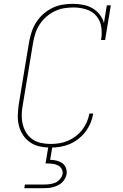

<svg xmlns="http://www.w3.org/2000/svg" viewBox="-20 -763 640 1003"><path d="M244 8Q215 8 187.5 2Q160 -4 138 -19Q116 -34 101 -56.5Q86 -79 79 -105.5Q72 -132 73 -161Q74 -190 78 -218L132 -544Q137 -570 145.5 -596.5Q154 -623 169.5 -647Q185 -671 206.5 -690Q228 -709 253.5 -721.5Q279 -734 306.5 -738.5Q334 -743 360 -743Q387 -743 413.5 -738Q440 -733 462 -720.5Q484 -708 500 -688Q516 -668 523 -643L538 -735H559L529 -554H508Q514 -588 509 -621.5Q504 -655 483.5 -679.5Q463 -704 430.5 -714Q398 -724 364 -724Q340 -724 315 -720Q290 -716 266 -704.5Q242 -693 222 -675.5Q202 -658 187.5 -636Q173 -614 165 -589.5Q157 -565 153 -541L99 -215Q94 -190 93.5 -164Q93 -138 98.5 -114.5Q104 -91 117 -70Q130 -49 149.5 -35.5Q169 -22 193.5 -16.5Q218 -11 244 -11Q266 -11 289 -14.5Q312 -18 333.5 -27Q355 -36 375 -51Q395 -66 409.5 -85Q424 -104 433.5 -125.5Q443 -147 447 -170H467Q463 -145 453 -121Q443 -97 427 -75.5Q411 -54 389 -37Q367 -20 343 -10Q319 0 294 4Q269 8 244 8ZM107 220 110 201H210Q225 201 240 199Q255 197 269 191Q283 185 293.5 172.5Q304 160 307 146Q309 132 302 119.5Q295 107 283 101Q271 95 257 93Q243 91 229 91H218L233 0H254L242 72Q259 72 275.5 76Q292 80 305 89Q318 98 324 113.5Q330 129 328 146Q326 158 319.5 170Q313 182 303.5 191Q294 200 282 205.5Q270 211 257.5 214.5Q245 218 232.5 219Q220 220 207 220Z"/></svg>

Font: Iosevka Etoile Thin Oblique
Style: Regular
Weight: 100
Italic angle: -9°
Designer: Belleve Invis
Foundry: Belleve Invis
Version: Version 15.5.2; ttfautohint (v1.8.4)